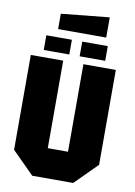

<svg xmlns="http://www.w3.org/2000/svg" viewBox="-105 -1065 796 1132"><g transform="rotate(10 292.5 -499.5)"><path d="M38 -132V-700H232V-176H353V-700H547V-132L415 0H170ZM108 -742V-830H261V-742ZM323 -742V-830H476V-742ZM170 -878V-970L458 -999V-878Z"/></g></svg>

Font: Tektur SemiCondensed ExtraBold
Style: Regular
Weight: 800
Width: 4
Designer: Adam Jagosz
Foundry: Adam Jagosz
Version: Version 1.005;gftools[0.9.30]